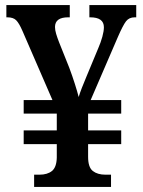

<svg xmlns="http://www.w3.org/2000/svg" viewBox="-20 -734 562 754"><path d="M114 0V-48H135Q166 -48 184 -62.5Q202 -77 203 -115V-168H73V-222H203V-288H73V-341H186L68 -613Q55 -643 43.5 -654.5Q32 -666 9 -666H5V-714H254V-666H248Q196 -666 196 -628Q196 -616 200.5 -601Q205 -586 212 -568L252 -468Q264 -436 274 -404.5Q284 -373 289 -353Q293 -367 301.5 -389Q310 -411 319 -432L366 -545Q376 -568 382 -590Q388 -612 388 -627Q388 -666 334 -666H331V-714H515V-666H509Q487 -666 475 -650.5Q463 -635 443 -589L336 -341H456V-288H326V-222H456V-168H326V-118Q326 -77 344.5 -62.5Q363 -48 394 -48H416V0Z"/></svg>

Font: Noto Serif Lao SemiCondensed SemiBold
Style: Regular
Weight: 600
Width: 4
Designer: Monotype Design Team
Foundry: Monotype Imaging Inc.
Version: Version 2.003; ttfautohint (v1.8.4.7-5d5b)